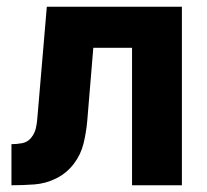

<svg xmlns="http://www.w3.org/2000/svg" viewBox="-20 -550 616 570"><path d="M14 0Q48 0 82 -2.5Q116 -5 147 -20.5Q178 -36 199 -63.5Q220 -91 228 -124Q236 -157 239 -191L257 -408H372V0H520V-530H119L91 -201Q90 -185 86.5 -169.5Q83 -154 72.5 -141Q62 -128 46 -125Q30 -122 14 -122Z"/></svg>

Font: Iosevka Sparkle Heavy
Style: Regular
Weight: 900
Designer: Belleve Invis
Foundry: Belleve Invis
Version: Version 4.5.0; ttfautohint (v1.8.3)